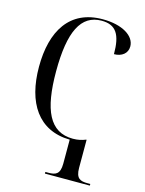

<svg xmlns="http://www.w3.org/2000/svg" viewBox="-139 -806 850 1127"><g transform="rotate(15 285.5 -242.5)"><path d="M248 239H521V229H504C461 229 433 220 433 155V-16H430C408 -7 384 -1 353 -1C211 -1 156 -124 156 -358C156 -600 213 -714 338 -714C426 -714 458 -662 458 -543C505 -543 539 -569 539 -611C539 -675 462 -724 342 -724C142 -724 52 -576 52 -358C52 -140 145 6 337 9V155C337 220 309 229 266 229H248Z"/></g></svg>

Font: Noto Serif Display SemiCondensed
Style: Regular
Weight: 400
Width: 4
Designer: Monotype Design Team
Foundry: Monotype Imaging Inc.
Version: Version 2.009